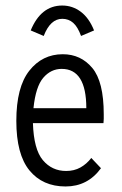

<svg xmlns="http://www.w3.org/2000/svg" viewBox="-20 -664 440 694"><path d="M217 10Q134 10 86.5 -48Q39 -106 39 -227Q39 -349 86 -408.5Q133 -468 207 -468Q272 -468 313.5 -418.5Q355 -369 355 -251Q355 -242 355 -234.5Q355 -227 354 -219H99Q102 -124 135 -85Q168 -46 219 -46Q248 -46 270.5 -58.5Q293 -71 310 -93L345 -56Q297 10 217 10ZM101 -273H292Q292 -415 203 -415Q164 -415 136.5 -383Q109 -351 101 -273ZM138 -534 91 -554Q128 -644 205 -644Q242 -644 272 -621.5Q302 -599 320 -554L273 -534Q261 -567 244.5 -581.5Q228 -596 205 -596Q162 -596 138 -534Z"/></svg>

Font: Inconsolata Condensed
Style: Regular
Weight: 400
Width: 3
Monospace: yes
Designer: Raph Levien, Cyreal, Brenton Simpson
Foundry: Raph Levien, Cyreal, Google
Version: Version 3.000; ttfautohint (v1.8.2.53-6de2)